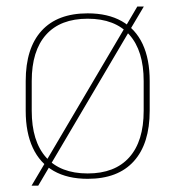

<svg xmlns="http://www.w3.org/2000/svg" viewBox="-20 -538 539 590"><path d="M249.5 11.5Q187.5 11.5 145 -12.8Q102.5 -37 80.8 -83.8Q59 -130.5 59 -197.5V-289Q59 -390 107.8 -443.5Q156.5 -497 249.5 -497Q311.5 -497 354 -473Q396.5 -449 418.2 -402.8Q440 -356.5 440 -289V-197.5Q440 -96.5 391.2 -42.5Q342.5 11.5 249.5 11.5ZM77 32.5 119 -38.5 123.5 -46 363.5 -453 367 -458.5 402 -518H422L380.5 -448L376.5 -441L136.5 -34L132 -26L97.5 32.5ZM249.5 -5Q333 -5 377.2 -54.5Q421.5 -104 421.5 -197.5V-289Q421.5 -382 377.5 -431.2Q333.5 -480.5 249.5 -480.5Q165.5 -480.5 121.5 -431.2Q77.5 -382 77.5 -289V-197.5Q77.5 -104 121.5 -54.5Q165.5 -5 249.5 -5Z"/></svg>

Font: Anek Latin Thin
Style: Regular
Weight: 250
Designer: Yesha Goshar
Foundry: Ek Type
Version: Version 1.003